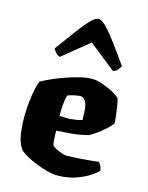

<svg xmlns="http://www.w3.org/2000/svg" viewBox="-119 -865 721 938"><g transform="rotate(15 242.0 -395.5)"><path d="M266 0Q239 0 206.5 -9Q174 -18 143.5 -31Q113 -44 91.5 -57.5Q70 -71 65 -79Q46 -108 40 -149.5Q34 -191 34 -234Q34 -269 37.5 -305.5Q41 -342 47.5 -373Q54 -404 61 -420Q76 -429 105.5 -442.5Q135 -456 171 -469Q207 -482 243 -491Q279 -500 308 -500Q330 -500 358.5 -490.5Q387 -481 413 -467Q439 -453 451 -440Q456 -423 460 -397Q464 -371 466.5 -348Q469 -325 468 -317Q454 -299 434 -281.5Q414 -264 394.5 -250.5Q375 -237 361 -230Q313 -218 272 -215Q231 -212 202 -210Q203 -144 209 -136Q212 -131 226.5 -123.5Q241 -116 257 -110.5Q273 -105 279 -105Q309 -105 356 -108.5Q403 -112 443 -117Q448 -112 453.5 -102.5Q459 -93 461 -78Q452 -65 423.5 -46.5Q395 -28 354.5 -14Q314 0 266 0ZM254 -283Q269 -285 283 -286.5Q297 -288 313 -294Q313 -310 311.5 -337Q310 -364 302 -384Q292 -398 285 -401Q278 -404 275 -404Q264 -404 243 -399.5Q222 -395 210 -390Q203 -368 201 -337Q199 -306 199 -284Q216 -283 229 -282.5Q242 -282 254 -283ZM126 -563Q114 -566 105 -576Q96 -586 91 -596Q129 -648 161.5 -692.5Q194 -737 219.5 -764Q245 -791 261 -791Q278 -791 303.5 -764.5Q329 -738 361.5 -694Q394 -650 431 -597Q427 -590 418 -578.5Q409 -567 395 -563L259 -671Z"/></g></svg>

Font: Texturina Black
Style: Regular
Weight: 900
Designer: Guillermo Torres Carreño
Foundry: Omnibus-Type
Version: Version 1.002; ttfautohint (v1.8.3)